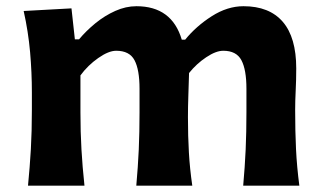

<svg xmlns="http://www.w3.org/2000/svg" viewBox="-20 -586 1019 606"><path d="M747.6 0Q752.9 -59.6 755.4 -114.3Q757.8 -168.9 757.8 -231.4V-305.7Q757.8 -366.2 741.9 -396Q726.1 -425.8 684.6 -425.8Q661.6 -425.8 630.9 -405.3Q600.1 -384.8 576.7 -355.5Q575.7 -324.2 574.5 -285.4Q573.2 -246.6 573.2 -216.3Q573.2 -155.8 576.2 -104.7Q579.1 -53.7 586.9 0H410.2Q415.5 -59.6 418 -114.3Q420.4 -168.9 420.4 -231.4V-305.7Q420.4 -366.2 404.5 -396Q388.7 -425.8 346.7 -425.8Q322.8 -425.8 290 -402.8Q257.3 -379.9 233.9 -348.1V-231.4Q233.9 -168.9 237.1 -114.3Q240.2 -59.6 246.6 0H68.4Q74.2 -59.6 77.4 -115.2Q80.6 -170.9 80.6 -239.7V-294.4Q80.6 -356.9 75 -421.4Q69.3 -485.8 54.7 -551.3L205.6 -559.6L216.3 -461.9H229.5Q252 -488.8 281.2 -512.7Q310.5 -536.6 343.8 -551.5Q377 -566.4 410.6 -566.4Q522.5 -566.4 553.7 -460.9H564.5Q599.1 -503.4 648.4 -534.9Q697.8 -566.4 748.5 -566.4Q830.1 -566.4 872.6 -517.1Q915 -467.8 915 -370.1Q915 -334.5 913.3 -300.8Q911.6 -267.1 911.6 -239.7Q911.6 -170.9 914.3 -115.2Q917 -59.6 924.8 0Z"/></svg>

Font: Pinar-DS2-FD Bold
Style: Regular
Weight: 700
Designer: Amin Abedi
Version: Version 3.000